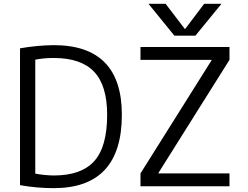

<svg xmlns="http://www.w3.org/2000/svg" viewBox="-20 -977 1299 1007"><path d="M1050.8 -957H1141.6L1004.9 -790H894.5L758.8 -957H848.6L949.2 -825.2H951.2ZM1089.8 -661.1V-663.1H716.8V-730.5H1183.6V-663.1L810.5 -69.3V-67.4H1183.6V0H716.8V-67.4ZM619.1 -375Q619.1 9.8 261.7 9.8Q172.9 9.8 85 -5.9V-723.6Q174.8 -739.3 261.7 -740.2Q619.1 -740.2 619.1 -375ZM542 -375Q542 -528.3 473.6 -600.6Q405.3 -672.9 261.7 -672.9Q210 -672.9 165 -664.1V-66.4Q210 -57.6 261.7 -56.6Q406.2 -56.6 474.1 -131.8Q542 -207 542 -375Z"/></svg>

Font: Mgen+ 1c regular
Style: Regular
Weight: 400
Designer: [Source Han Sans]
Ryoko NISHIZUKA  (kana & ideographs); Paul D. Hunt (Latin, Greek & Cyrillic); Wenlong ZHANG  (bopomofo
Version: Version 1.059.20150602